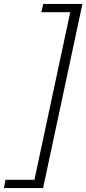

<svg xmlns="http://www.w3.org/2000/svg" viewBox="-76 -731 439 976"><path d="M90 225 290 -711H343L143 225ZM-56 225 -48 183H126L125 225ZM134 -669 144 -711H312L311 -669Z"/></svg>

Font: Ysabeau Office Light
Style: Italic
Weight: 300
Italic angle: -12°
Designer: Christian Thalmann (Catharsis Fonts)
Version: Version 2.001;gftools[0.9.30]; featfreeze: tnum,lnum,ss02